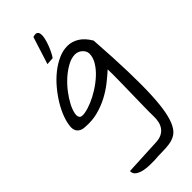

<svg xmlns="http://www.w3.org/2000/svg" viewBox="-387 -824 1418 1418"><g transform="rotate(-45 322.5 -114.5)"><path d="M387.7 440.4Q425.8 439.5 450.7 427.7Q475.6 416 490.7 396Q505.9 376 512.2 349.6Q518.6 323.2 517.6 292Q516.6 273.4 517.1 235.4Q517.6 197.3 518.6 149.4Q519.5 101.6 520.5 49.3Q521.5 -2.9 522.5 -50.8Q523.4 -98.6 523.4 -136.2Q523.4 -173.8 522.5 -193.4Q487.3 -161.1 443.4 -126.5Q399.4 -91.8 347.7 -64.5Q295.9 -37.1 236.3 -21Q176.8 -4.9 109.4 -9.8Q73.2 -9.8 50.8 -27.3Q28.3 -44.9 28.3 -82Q30.3 -124 48.3 -173.3Q66.4 -222.7 96.2 -272Q126 -321.3 165 -367.7Q204.1 -414.1 248.5 -449.2Q293 -484.4 340.3 -505.4Q387.7 -526.4 434.1 -526.4Q480.5 -526.4 522.9 -500.5Q565.4 -474.6 599.6 -417Q613.3 -219.7 617.2 -75.2Q621.1 69.3 616.2 171.4Q611.3 273.4 598.1 337.9Q585 402.3 564.5 440.4Q543.9 478.5 516.1 495.1Q488.3 511.7 453.6 517.1Q418.9 522.5 377.9 522.5Q336.9 522.5 291 526.4Q274.4 526.4 244.1 526.4Q213.9 526.4 183.1 520Q152.3 513.7 129.9 498.5Q107.4 483.4 107.4 454.1ZM429.7 -442.4Q391.6 -442.4 350.6 -419.9Q309.6 -397.5 271 -363.3Q232.4 -329.1 200.2 -287.1Q168 -245.1 147.5 -205.6Q127 -166 121.1 -134.3Q115.2 -102.5 130.9 -88.9Q145.5 -80.1 179.7 -86.4Q213.9 -92.8 255.9 -110.4Q297.9 -127.9 342.8 -156.2Q387.7 -184.6 424.8 -218.8Q461.9 -252.9 485.8 -292Q509.8 -331.1 509.8 -371.1Q509.8 -385.7 502.4 -398.9Q495.1 -412.1 483.9 -421.9Q472.7 -431.6 458.5 -437Q444.3 -442.4 429.7 -442.4ZM303.7 -750Q330.1 -758.8 342.8 -752Q355.5 -745.1 357.9 -727.1Q360.4 -709 355 -684.1Q349.6 -659.2 339.8 -632.3Q330.1 -605.5 317.9 -580.6Q305.7 -555.7 293.9 -539.1L235.4 -535.2Z"/></g></svg>

Font: Architects Daughter-petzku
Style: Regular
Weight: 400
Designer: Kimberly Geswein
Foundry: Kimberly Geswein
Version: Version 1.000 2010 initial release